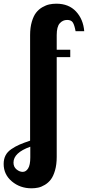

<svg xmlns="http://www.w3.org/2000/svg" viewBox="-116 -769 476 1039"><path d="M339.8 -600.1H293Q287.1 -632.8 278.3 -647Q269.5 -661.1 247.1 -661.1Q223.6 -661.1 207.3 -642.8Q190.9 -624.5 190.9 -579.1V-500H264.2V-460H190.9V80.1Q190.9 121.1 181.9 152.6Q172.9 184.1 159.4 201.9Q146 219.7 127 231.2Q107.9 242.7 90.6 246.3Q73.2 250 54.2 250Q-7.3 250 -51.8 212.6Q-96.2 175.3 -96.2 118.2Q-96.2 92.3 -86.2 72.5Q-76.2 52.7 -54.7 38.1Q-33.2 23.4 -10.7 13.7Q11.7 3.9 46.9 -7.8V-579.1Q46.9 -620.1 56.2 -651.4Q65.4 -682.6 79.6 -700.7Q93.8 -718.8 113.3 -730Q132.8 -741.2 150.9 -745.1Q168.9 -749 189 -749Q255.9 -749 295.2 -707Q334.5 -665 339.8 -600.1ZM-43 110.8Q-43 134.3 -26.6 147.7Q-10.3 161.1 6.8 161.1Q24.4 161.1 36.1 142.6Q47.9 124 47.9 83V24.9Q-43 57.6 -43 110.8Z"/></svg>

Font: Lobster Two
Style: Bold
Weight: 700
Designer: Pablo Impallari
Foundry: Pablo Impallari. www.impallari.com
Version: Version 1.006